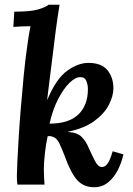

<svg xmlns="http://www.w3.org/2000/svg" viewBox="-20 -775 559 806"><path d="M375 11Q332 11 305 -18Q278 -47 252 -119Q239 -153 228.5 -174.5Q218 -196 201 -201Q191 -205 180 -203Q173 -171 168.5 -131.5Q164 -92 164 -62Q164 -48 165 -30.5Q166 -13 167 0H53Q51 -16 51 -24Q51 -32 51 -41Q51 -58 53 -99.5Q55 -141 58.5 -198.5Q62 -256 67.5 -322.5Q73 -389 79.5 -457Q86 -525 95 -586Q100 -626 108 -665Q91 -665 70 -664Q49 -663 36 -662L40 -726Q109 -726 140.5 -735.5Q172 -745 184 -755H230Q222 -706 214.5 -650.5Q207 -595 201 -542Q195 -492 189 -446Q183 -400 178 -357H179Q216 -445 262 -478Q308 -511 351 -511Q406 -511 431 -480.5Q456 -450 456 -404Q456 -372 437 -335Q418 -298 376 -267Q334 -236 265 -222V-221Q304 -219 322.5 -200.5Q341 -182 352 -155Q367 -122 379.5 -98Q392 -74 407 -74Q420 -73 431 -87.5Q442 -102 453 -140L498 -127Q491 -94 475 -62Q459 -30 434 -9.5Q409 11 375 11ZM188 -256Q269 -256 309 -294.5Q349 -333 349 -401Q349 -420 342 -436Q335 -452 316 -451Q296 -451 271 -426.5Q246 -402 223.5 -358Q201 -314 188 -256Z"/></svg>

Font: Lora SemiBold
Style: Italic
Weight: 600
Italic angle: -3°
Designer: Olga Karpushina, Alexei Vanyashin (Cyrillic)
Foundry: Cyreal
Version: Version 3.011; ttfautohint (v1.8.4.7-5d5b)